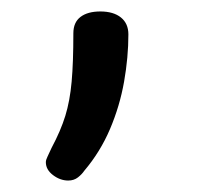

<svg xmlns="http://www.w3.org/2000/svg" viewBox="-20 -104 353 335"><path d="M99 211Q85 211 72.5 201.5Q60 192 60 179Q60 175 63 169Q66 163 70 154Q86 124 94 98Q102 72 105 38.5Q108 5 108 -46Q108 -65 120.5 -74.5Q133 -84 155 -84Q178 -84 191 -73.5Q204 -63 204 -44Q204 -4 196.5 38.5Q189 81 172 121Q155 161 127 194Q123 200 116 205.5Q109 211 99 211Z"/></svg>

Font: Playwrite ES
Style: Regular
Weight: 400
Designer: Veronika Burian, José Scaglione
Foundry: TypeTogether
Version: Version 1.002